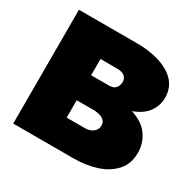

<svg xmlns="http://www.w3.org/2000/svg" viewBox="-154 -862 1032 1024"><g transform="rotate(30 362.0 -350.5)"><path d="M422 0H50V-701H405Q523.5 -701 599 -659.5Q683 -613.5 683 -524Q683 -476 654.5 -436Q626 -396 565 -374Q638 -350.5 671 -303.2Q704 -256 704 -197Q704 -130.5 666.5 -87Q624 -40 559.2 -20Q494.5 0 422 0ZM392 -170Q424 -170 443.5 -185.5Q463 -201 463 -226Q463 -272 392 -277H281V-170ZM392 -431Q441 -431 445 -482Q445 -526 392 -531H281V-431Z"/></g></svg>

Font: Argentum Novus Black
Style: Regular
Weight: 900
Designer: Julieta Ulanovsky (font) & Cristiano Sobral (main changes)
Foundry: Julieta Ulanovsky (font) & Cristiano Sobral (main changes)
Version: Version 3.00;November 27, 2020;FontCreator 13.0.0.2655 64-bi